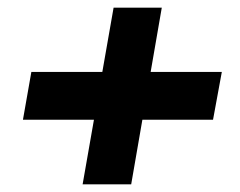

<svg xmlns="http://www.w3.org/2000/svg" viewBox="-20 -540 628 502"><path d="M196 -58 277 -520H403L323 -58ZM40 -227 62 -352H560L537 -227Z"/></svg>

Font: DM Sans 12pt Black
Style: Italic
Weight: 900
Italic angle: -10°
Version: Version 4.004;gftools[0.9.30]